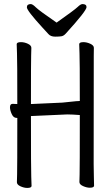

<svg xmlns="http://www.w3.org/2000/svg" viewBox="-20 -912 540 943"><path d="M131 -892Q140 -892 156 -876Q172 -860 258 -801Q346 -863 361 -877.5Q376 -892 385 -892Q405 -892 405 -877Q405 -859 303 -747Q293 -736 282.5 -734Q272 -732 251 -732Q229 -732 218 -744.5Q207 -757 189 -776Q112 -860 112 -876Q112 -892 131 -892ZM114 11Q98 11 80.5 3Q63 -5 63 -17Q63 -29 64 -55Q65 -81 65 -332H66Q66 -333 61 -333Q46 -333 37.5 -352Q29 -371 29 -385Q29 -402 42 -402L65 -401Q65 -621 63.5 -649.5Q62 -678 62 -695Q62 -705 83 -705Q100 -705 117 -697Q134 -689 134 -677Q134 -665 133 -639.5Q132 -614 132 -401L286 -408L354 -415L372 -416Q372 -621 370.5 -649.5Q369 -678 369 -695Q369 -705 390 -705Q406 -705 423.5 -697Q441 -689 441 -677Q441 -665 440.5 -639.5Q440 -614 440 -106Q440 -75 441 -46Q442 -17 442 0Q442 10 421 10Q406 10 388 2Q370 -6 370 -18Q370 -30 371 -56Q372 -82 372 -347Q334 -350 310 -350L132 -342Q132 -74 133.5 -45Q135 -16 135 1Q135 11 114 11Z"/></svg>

Font: Moon Stars Kai T HW
Style: Regular
Weight: 400
Designer: GuiWonder
Version: Version 1.101